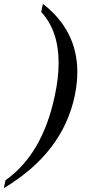

<svg xmlns="http://www.w3.org/2000/svg" viewBox="-130 -772 457 992"><path d="M-110.4 200.2 -101.6 159.2Q88.9 24.9 152.8 -275.9Q172.9 -369.1 172.9 -446.8Q172.9 -612.8 83 -710L91.8 -752Q269.5 -613.8 269.5 -400.4Q269.5 -341.3 255.9 -275.9Q193.4 18.6 -110.4 200.2Z"/></svg>

Font: Munson
Style: Italic
Weight: 400
Italic angle: -12°
Designer: Paul James MIller
Foundry: High-Logic / Made with FontCreator
Version: Version 2.10;May 5, 2019;FontCreator 11.5.0.2430 64-bit